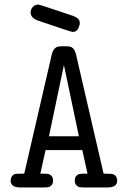

<svg xmlns="http://www.w3.org/2000/svg" viewBox="-20 -827 565 847"><path d="M27 -30Q27 -50 44 -59Q50 -61 87 -61L208 -585Q212 -603 220 -611.5Q228 -620 236 -621.5Q244 -623 262 -623Q280 -623 288.5 -621.5Q297 -620 304.5 -611Q312 -602 316 -584L437 -61Q474 -61 480 -58Q497 -51 497 -30Q497 0 454 0H352Q339 0 332 -1Q325 -2 317.5 -9Q310 -16 310 -30Q310 -45 317.5 -52Q325 -59 334.5 -60Q344 -61 366 -61L343 -165H181L158 -61Q180 -61 189.5 -60Q199 -59 206.5 -52Q214 -45 214 -30Q214 -16 206.5 -9Q199 -2 192 -1Q185 0 172 0H70Q27 0 27 -30ZM115 -772Q115 -786 125 -796.5Q135 -807 149 -807Q154 -807 302 -757Q332 -746 332 -727Q332 -715 324.5 -700.5Q317 -686 300 -686H299Q296 -686 148 -736Q115 -748 115 -772ZM196 -226H328L262 -540Z"/></svg>

Font: CMU Typewriter Text
Style: Regular
Weight: 500
Monospace: yes
Version: Version 0.7.0